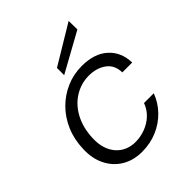

<svg xmlns="http://www.w3.org/2000/svg" viewBox="-205 -843 976 976"><g transform="rotate(-45 282.5 -355.5)"><path d="M248 12Q186 12 139.5 -16Q93 -44 68 -94.5Q43 -145 46 -211Q48 -278 72 -333.5Q96 -389 136 -429Q176 -469 228 -491.5Q280 -514 339 -514Q429 -514 480 -468Q531 -422 533 -345H462Q461 -399 423 -426.5Q385 -454 330 -454Q274 -454 226.5 -424.5Q179 -395 150.5 -341.5Q122 -288 119 -217Q117 -176 127 -144.5Q137 -113 156.5 -91Q176 -69 202.5 -58Q229 -47 259 -47Q295 -47 329 -59.5Q363 -72 389.5 -96Q416 -120 430 -157H500Q482 -108 445 -69.5Q408 -31 357.5 -9.5Q307 12 248 12ZM243 -544V-596L454 -723L455 -661Z"/></g></svg>

Font: DM Sans 16pt Light
Style: Italic
Weight: 300
Italic angle: -10°
Version: Version 4.004;gftools[0.9.30]